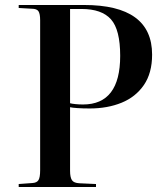

<svg xmlns="http://www.w3.org/2000/svg" viewBox="-20 -750 660 770"><path d="M55 0V-12L110 -16Q128 -17 134.5 -28Q141 -39 141 -67V-669Q141 -694 134.5 -704.5Q128 -715 107 -715L55 -718V-730H317Q590 -730 590 -531Q590 -457 557 -409Q524 -361 467.5 -338Q411 -315 340 -315Q312 -315 290.5 -316.5Q269 -318 261 -320V-65Q261 -39 268.5 -27.5Q276 -16 299 -15L365 -12V0ZM313 -331Q462 -331 462 -526Q462 -631 425 -672.5Q388 -714 307 -714H261V-336Q268 -334 282.5 -332.5Q297 -331 313 -331Z"/></svg>

Font: Literata 72pt Medium
Style: Regular
Weight: 500
Designer: Latin by Veronika Burian and Jose Scaglione. Greek by Irene Vlachou. Cyrillic by Vera Evstafieva.
Foundry: TypeTogether
Version: Version 3.002